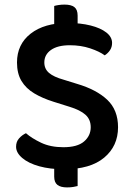

<svg xmlns="http://www.w3.org/2000/svg" viewBox="-20 -740 578 836"><path d="M216 -59H318V70Q311 72 299 74Q287 76 272 76Q244 76 230 65Q216 54 216 29ZM318 -566H216V-714Q222 -716 234.5 -718Q247 -720 261 -720Q290 -720 304 -709Q318 -698 318 -672ZM256 -99Q317 -99 346 -124Q375 -149 375 -186Q375 -220 352 -240.5Q329 -261 283 -275L213 -297Q165 -312 129 -333.5Q93 -355 73.5 -387.5Q54 -420 54 -468Q54 -547 113.5 -593.5Q173 -640 275 -640Q331 -640 374.5 -629Q418 -618 443 -598.5Q468 -579 468 -553Q468 -535 459 -521.5Q450 -508 436 -499Q413 -516 372.5 -529.5Q332 -543 284 -543Q231 -543 202 -522.5Q173 -502 173 -468Q173 -440 193.5 -422.5Q214 -405 257 -393L315 -375Q400 -350 447 -305.5Q494 -261 494 -186Q494 -104 433.5 -53.5Q373 -3 259 -3Q198 -3 151 -16Q104 -29 77 -52Q50 -75 50 -101Q50 -123 63 -137.5Q76 -152 93 -160Q118 -138 159 -118.5Q200 -99 256 -99Z"/></svg>

Font: BalooTamma2SemiBold
Style: Regular
Weight: 600
Designer: Divya Kowshik, Shuchita Grover and Ek Type
Foundry: Ek Type
Version: Version 1.700